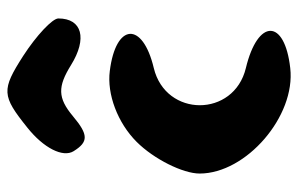

<svg xmlns="http://www.w3.org/2000/svg" viewBox="-162 -694 800 515"><g transform="rotate(-90 237.5 -436.0)"><path d="M115 -469C69 -423 30 -345 30 -300C30 -175 184 -42 313 -57C446 -72 446 -144 313 -176C180 -208 180 -391 313 -423C439 -453 434 -525 305 -541C243 -549 166 -520 115 -469ZM153 -762C99 -719 72 -667 90 -638C115 -598 134 -598 184 -640C233 -681 263 -681 321 -645C392 -601 446 -615 446 -679C446 -695 400 -738 346 -773C254 -832 239 -831 153 -762Z"/></g></svg>

Font: Hussar Skorodowane
Style: Bold
Weight: 700
Foundry: Cannot Into Space Fonts
Version: Version 0.892